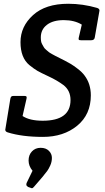

<svg xmlns="http://www.w3.org/2000/svg" viewBox="-20 -716 557 1021"><path d="M343 -696Q420 -696 496 -674Q509 -670 509 -660Q509 -657 508 -654L484 -517Q482 -502 465 -502H411Q401 -502 399 -505Q397 -508 399 -517L415 -585Q376 -609 319 -609Q262 -609 229.5 -584Q197 -559 197 -517Q197 -493 203.5 -482Q210 -471 213 -465Q216 -459 225.5 -451Q235 -443 239 -439.5Q243 -436 256.5 -428.5Q270 -421 274 -419Q308 -402 324.5 -393.5Q341 -385 355.5 -376.5Q370 -368 393.5 -350Q417 -332 430 -314Q463 -270 463 -209Q463 -107 390.5 -47.5Q318 12 208 12Q98 12 21 -12Q8 -16 8 -26Q8 -29 9 -32L35 -191Q37 -200 40.5 -203Q44 -206 54 -206H108Q118 -206 120.5 -203Q123 -200 121 -191L100 -99Q138 -74 207 -74Q355 -74 355 -184Q355 -235 317 -264Q283 -289 240 -309Q197 -329 179.5 -339Q162 -349 136 -370Q89 -409 89 -492Q89 -575 155.5 -635.5Q222 -696 343 -696ZM205 226 161 277Q155 285 149 285Q147 285 129 278Q120 272 120 266Q120 260 122 256L153 192Q132 167 132 137.5Q132 108 150 89Q168 70 196 70Q224 70 240 86Q256 102 256 123.5Q256 145 247 164.5Q238 184 231.5 192.5Q225 201 205 226Z"/></svg>

Font: Crete Round
Style: Italic
Weight: 400
Designer: Veronika Burian
Foundry: TypeTogether
Version: Version 1.001; ttfautohint (v1.6)